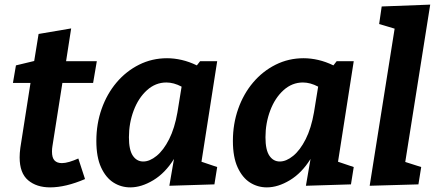

<svg xmlns="http://www.w3.org/2000/svg" viewBox="-20 -799 1886 831"><path d="M348 -24Q264 12 197 12Q138 12 101.5 -19Q65 -50 65 -118Q65 -136 68 -159L112 -440H36L49 -516L128 -535L147 -652L288 -676L266 -534H399L383 -440H250L207 -167Q206 -162 205.5 -155.5Q205 -149 205 -143Q205 -116 216 -104.5Q227 -93 248 -93Q262 -93 280.5 -98.5Q299 -104 319 -113Z M544 12Q504 12 471 -9Q438 -30 417.5 -74.5Q397 -119 397 -189Q397 -263 420 -328Q443 -393 484.5 -442Q526 -491 582 -519Q638 -547 703 -547Q734 -547 766.5 -539.5Q799 -532 832 -516L846 -534H920L852 -99L920 -76L908 -1L713 5L733 -111Q695 -50 643.5 -19Q592 12 544 12ZM600 -100Q628 -100 658 -124.5Q688 -149 712 -196.5Q736 -244 748 -313L766 -424Q732 -442 700 -442Q653 -442 616 -408.5Q579 -375 558.5 -320.5Q538 -266 538 -205Q538 -150 555 -125Q572 -100 600 -100Z M1135 12Q1095 12 1062 -9Q1029 -30 1008.5 -74.5Q988 -119 988 -189Q988 -263 1011 -328Q1034 -393 1075.5 -442Q1117 -491 1173 -519Q1229 -547 1294 -547Q1325 -547 1357.5 -539.5Q1390 -532 1423 -516L1437 -534H1511L1443 -99L1511 -76L1499 -1L1304 5L1324 -111Q1286 -50 1234.5 -19Q1183 12 1135 12ZM1191 -100Q1219 -100 1249 -124.5Q1279 -149 1303 -196.5Q1327 -244 1339 -313L1357 -424Q1323 -442 1291 -442Q1244 -442 1207 -408.5Q1170 -375 1149.5 -320.5Q1129 -266 1129 -205Q1129 -150 1146 -125Q1163 -100 1191 -100Z M1580 5 1688 -675 1621 -695 1632 -771 1842 -779 1734 -98 1803 -76 1791 -1Z"/></svg>

Font: Bitter
Style: Bold Italic
Weight: 700
Italic angle: -9°
Designer: Sol Matas, and Bitter project Authors
Foundry: Sol Matas
Version: Version 2.001